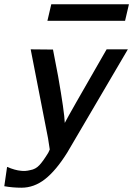

<svg xmlns="http://www.w3.org/2000/svg" viewBox="-25 -702 621 895"><path d="M196 -605 214 -682H576L558 -605ZM118 -472Q136 -472 170.5 -471.5Q205 -471 222 -471L246 -346Q275 -181 277 -129Q291 -158 472 -472H571L288 10Q236 93 185 133Q134 173 75 173Q34 173 -5 166L8 76Q46 92 72 94Q92 97 116 91Q141 87 159 67.5Q177 48 200 10Q206 -3 207 -5Q206 -10 199 -57Z"/></svg>

Font: Coval
Style: Medium Italic
Weight: 500
Foundry: Context Ltd
Version: Version 001.000